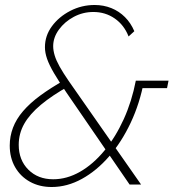

<svg xmlns="http://www.w3.org/2000/svg" viewBox="-20 -739 709 769"><path d="M187 10Q138 10 100 -11Q62 -32 40.5 -69.5Q19 -107 19 -156Q19 -193 32 -227.5Q45 -262 72.5 -294Q100 -326 141.5 -356.5Q183 -387 238 -418L257 -395Q189 -357 144 -319.5Q99 -282 77 -243Q55 -204 55 -159Q55 -98 93.5 -59.5Q132 -21 193 -21Q248 -21 300.5 -51Q353 -81 398 -135.5Q443 -190 475.5 -261.5Q508 -333 524 -416H557Q540 -325 503.5 -247.5Q467 -170 417 -112.5Q367 -55 308 -22.5Q249 10 187 10ZM247 -367Q215 -414 196 -446.5Q177 -479 168.5 -503.5Q160 -528 160 -550Q160 -596 188 -634Q216 -672 261.5 -695.5Q307 -719 359 -719Q395 -719 426 -706.5Q457 -694 480.5 -670.5Q504 -647 518 -614L495 -593Q477 -639 439.5 -665Q402 -691 354 -691Q312 -691 275.5 -671.5Q239 -652 216 -620.5Q193 -589 193 -554Q193 -537 199 -517Q205 -497 219 -472Q233 -447 255 -415L545 0H499ZM534 -416H655L649 -386H528Z"/></svg>

Font: Raleway Thin ExtraLight
Style: Italic
Weight: 250
Italic angle: -12°
Version: Version 4.026